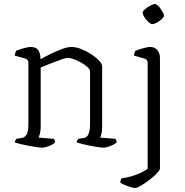

<svg xmlns="http://www.w3.org/2000/svg" viewBox="-20 -733 920 953"><path d="M188 0Q181 0 163.5 -2.5Q146 -5 124.5 -9Q103 -13 84 -17.5Q65 -22 54 -26Q54 -32 57 -37.5Q60 -43 61 -44L88 -48Q102 -50 111.5 -64.5Q121 -79 121 -119V-420Q121 -428 117.5 -434Q114 -440 103 -443L53 -457Q55 -466 56 -470.5Q57 -475 60 -481Q74 -487 97.5 -493.5Q121 -500 131 -500Q159 -500 170 -484Q181 -468 181 -439Q202 -451 230.5 -465Q259 -479 287.5 -489.5Q316 -500 335 -500Q356 -500 382 -490Q408 -480 432 -464.5Q456 -449 471.5 -432.5Q487 -416 487 -403V-105Q487 -83 483.5 -69Q480 -55 477 -50L553 -44Q556 -40 557.5 -35.5Q559 -31 559 -26Q553 -20 541 -14Q529 -8 516 -4Q503 0 493 0Q485 0 468 -2.5Q451 -5 430.5 -9Q410 -13 391 -17.5Q372 -22 361 -26Q361 -32 363.5 -36.5Q366 -41 369 -44L395 -48Q406 -50 413 -57.5Q420 -65 423.5 -80.5Q427 -96 427 -119V-379Q427 -389 414 -400.5Q401 -412 382.5 -422.5Q364 -433 345.5 -439.5Q327 -446 316 -446Q309 -446 291 -440Q273 -434 251 -425.5Q229 -417 210 -409.5Q191 -402 182 -398V-105Q182 -83 178 -69Q174 -55 171 -50L247 -44Q250 -40 251.5 -35.5Q253 -31 253 -26Q247 -19 234.5 -13Q222 -7 209 -3.5Q196 0 188 0ZM651 200Q643 200 628 195.5Q613 191 598.5 185Q584 179 577 173Q577 167 579 161.5Q581 156 584 152Q613 148 637 140.5Q661 133 680 124Q699 115 713 105V-420Q713 -429 709 -434.5Q705 -440 695 -443L645 -457Q646 -466 648 -472Q650 -478 652 -481Q662 -485 676 -489.5Q690 -494 704 -497Q718 -500 725 -500Q748 -500 761 -484.5Q774 -469 774 -446V104Q774 110 764 121.5Q754 133 738 146.5Q722 160 705 172Q688 184 673.5 192Q659 200 651 200ZM735 -613Q730 -613 722 -619.5Q714 -626 706 -635.5Q698 -645 693 -654.5Q688 -664 688 -670Q688 -676 695 -683Q702 -690 712.5 -697Q723 -704 733 -708.5Q743 -713 749 -713Q755 -713 762.5 -706.5Q770 -700 777 -690Q784 -680 789 -670.5Q794 -661 794 -655Q794 -650 787.5 -643Q781 -636 771.5 -629Q762 -622 752 -617.5Q742 -613 735 -613Z"/></svg>

Font: Texturina 12pt Thin
Style: Regular
Weight: 250
Designer: Guillermo Torres Carreño
Foundry: Omnibus-Type
Version: Version 1.002